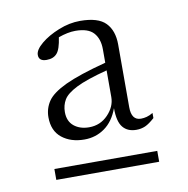

<svg xmlns="http://www.w3.org/2000/svg" viewBox="-58 -737 543 556"><g transform="rotate(-10 213.0 -459.0)"><path d="M318.5 -341Q292.5 -341 278.8 -357.8Q265 -374.5 265 -414Q251.5 -377 225.2 -358.2Q199 -339.5 165.5 -339.5Q125.5 -339.5 99.5 -360.2Q73.5 -381 73.5 -421Q73.5 -446.5 87.5 -467.5Q101.5 -488.5 142.2 -507.8Q183 -527 263 -548V-587.5Q263 -618.5 247 -636.2Q231 -654 193.5 -654Q171.5 -654 143.5 -644Q138.5 -609 128 -597.5Q117.5 -585.5 97.5 -585.5Q74.5 -585.5 74.5 -604Q74.5 -619 95.8 -636.8Q117 -654.5 148.8 -667.2Q180.5 -680 212 -680Q265 -680 287 -657.2Q309 -634.5 309 -593.5V-409Q309 -370.5 337 -370.5Q345.5 -370.5 354 -372.8Q362.5 -375 372.5 -381V-366Q356.5 -351.5 344.5 -346.2Q332.5 -341 318.5 -341ZM123 -427.5Q123 -400.5 140.5 -386.2Q158 -372 185 -372Q218 -372 240.5 -395.5Q263 -419 263 -447V-525.5Q201.5 -509.5 171.8 -494.5Q142 -479.5 132.5 -463.5Q123 -447.5 123 -427.5ZM64.5 -238.5V-270.5H367V-238.5Z"/></g></svg>

Font: Newsreader Text Light
Style: Regular
Weight: 300
Designer: Hugues Gentile
Foundry: Production Type
Version: Version 1.001